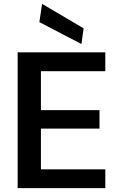

<svg xmlns="http://www.w3.org/2000/svg" viewBox="-20 -970 618 990"><path d="M71 0V-700H523V-603H191V-402H493V-307H191V-97H523V0ZM400 -743 183 -856 197 -950 411 -824Z"/></svg>

Font: DM Sans SemiBold
Style: Regular
Weight: 600
Designer: Colophon Foundry, Jonny Pinhorn
Foundry: Colophon Foundry
Version: Version 4.004; ttfautohint (v1.8.4.7-5d5b)